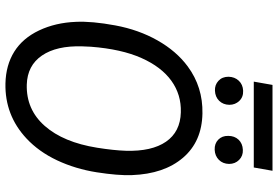

<svg xmlns="http://www.w3.org/2000/svg" viewBox="-179 -841 1030 712"><g transform="rotate(90 336.0 -485.0)"><path d="M58.1 0ZM289.6 9.8Q221.7 8.3 171.6 -22.9Q121.6 -54.2 92.8 -115Q64 -175.8 61 -251.5Q58.1 -310.5 74.2 -397.5Q90.3 -484.4 129.9 -554.2Q169.4 -624 226.1 -666Q302.7 -722.7 400.9 -720.7Q504.9 -718.8 564.9 -648.7Q625 -578.6 629.4 -459Q631.3 -407.7 618.9 -328.6Q606.4 -249.5 574.5 -181.6Q542.5 -113.8 493.2 -67.9Q407.2 12.2 289.6 9.8ZM539.1 -436.5Q542 -532.7 505.4 -585.7Q468.8 -638.7 396.5 -640.6Q331.1 -642.6 279.5 -605.5Q228 -568.4 195.1 -494.4Q162.1 -420.4 153.3 -307.1L151.9 -275.4Q148.9 -179.7 186 -125.5Q223.1 -71.3 293.9 -69.3Q386.2 -66.9 447 -136Q507.8 -205.1 527.8 -330.1Q537.6 -391.6 539.1 -436.5ZM601.1 -911.1H282.7L294.9 -980.5H613.3ZM264.6 -817.4Q265.1 -840.3 279.3 -855.5Q293.5 -870.6 316.4 -871.6Q339.8 -872.6 354.2 -857.4Q368.7 -842.3 368.7 -820.3Q368.2 -797.4 353.8 -782.7Q339.4 -768.1 316.4 -767.1Q294.9 -766.1 279.8 -780Q264.6 -793.9 264.6 -817.4ZM483.9 -816.4Q483.9 -839.8 498 -854.7Q512.2 -869.6 535.6 -870.6Q558.1 -871.6 573 -856.7Q587.9 -841.8 587.9 -819.3Q587.4 -796.4 572.8 -781.7Q558.1 -767.1 535.6 -766.1Q512.7 -765.1 498 -779.3Q483.4 -793.5 483.9 -816.4Z"/></g></svg>

Font: Roboto
Style: Italic
Weight: 400
Italic angle: -12°
Designer: Google
Version: Version 2.134; 2016; ttfautohint (v1.6)